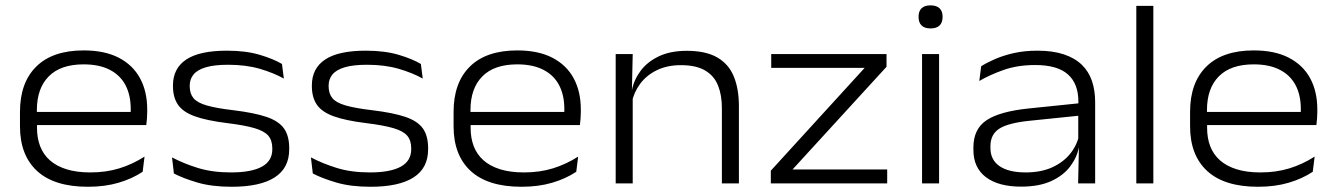

<svg xmlns="http://www.w3.org/2000/svg" viewBox="-20 -684 4982 716"><path d="M308 12.5Q182.5 12.5 118.5 -46.2Q54.5 -105 54.5 -213V-267Q54.5 -376 115.5 -436Q176.5 -496 292 -496Q370 -496 422.8 -468.8Q475.5 -441.5 502.2 -392.2Q529 -343 529 -275.5V-265.5Q529 -254 528 -241.8Q527 -229.5 525.5 -217.5H466Q467 -233.5 467.2 -248.8Q467.5 -264 467.5 -277.5Q467.5 -329.5 447.8 -366.8Q428 -404 388.8 -424Q349.5 -444 292 -444Q206 -444 161.8 -399.2Q117.5 -354.5 117.5 -273.5V-246.5L118 -238.5V-207Q118 -169 129.8 -138.5Q141.5 -108 166 -86.2Q190.5 -64.5 228 -52.8Q265.5 -41 317 -41Q375.5 -41 425 -56.2Q474.5 -71.5 519 -100L512 -43.5Q473 -17.5 422 -2.5Q371 12.5 308 12.5ZM85.5 -217.5V-266.5H511.5V-217.5Z M844 12.5Q770 12.5 716.5 -3.2Q663 -19 628.5 -37L621.5 -97Q665 -74 718.5 -57.5Q772 -41 841.5 -41Q917 -41 956.2 -62.2Q995.5 -83.5 995.5 -127.5V-130.5Q995.5 -160.5 980.5 -178Q965.5 -195.5 928.8 -206.2Q892 -217 826.5 -225Q750 -234.5 706 -250.5Q662 -266.5 643.5 -293.8Q625 -321 625 -363V-365.5Q625 -429 674.5 -462Q724 -495 826 -495Q896.5 -495 948 -479.8Q999.5 -464.5 1031.5 -445.5L1038.5 -391Q1000 -412.5 948.5 -427.5Q897 -442.5 830.5 -442.5Q779.5 -442.5 748 -433.2Q716.5 -424 702 -406.5Q687.5 -389 687.5 -365V-362.5Q687.5 -335 701.5 -318Q715.5 -301 750.8 -290.8Q786 -280.5 850 -273Q928.5 -263.5 974 -248Q1019.5 -232.5 1039 -205Q1058.5 -177.5 1058.5 -131.5V-127Q1058.5 -57 1004 -22.2Q949.5 12.5 844 12.5Z M1362 12.5Q1288 12.5 1234.5 -3.2Q1181 -19 1146.5 -37L1139.5 -97Q1183 -74 1236.5 -57.5Q1290 -41 1359.5 -41Q1435 -41 1474.2 -62.2Q1513.5 -83.5 1513.5 -127.5V-130.5Q1513.5 -160.5 1498.5 -178Q1483.5 -195.5 1446.8 -206.2Q1410 -217 1344.5 -225Q1268 -234.5 1224 -250.5Q1180 -266.5 1161.5 -293.8Q1143 -321 1143 -363V-365.5Q1143 -429 1192.5 -462Q1242 -495 1344 -495Q1414.5 -495 1466 -479.8Q1517.5 -464.5 1549.5 -445.5L1556.5 -391Q1518 -412.5 1466.5 -427.5Q1415 -442.5 1348.5 -442.5Q1297.5 -442.5 1266 -433.2Q1234.5 -424 1220 -406.5Q1205.5 -389 1205.5 -365V-362.5Q1205.5 -335 1219.5 -318Q1233.5 -301 1268.8 -290.8Q1304 -280.5 1368 -273Q1446.5 -263.5 1492 -248Q1537.5 -232.5 1557 -205Q1576.5 -177.5 1576.5 -131.5V-127Q1576.5 -57 1522 -22.2Q1467.5 12.5 1362 12.5Z M1925 12.5Q1799.5 12.5 1735.5 -46.2Q1671.5 -105 1671.5 -213V-267Q1671.5 -376 1732.5 -436Q1793.5 -496 1909 -496Q1987 -496 2039.8 -468.8Q2092.5 -441.5 2119.2 -392.2Q2146 -343 2146 -275.5V-265.5Q2146 -254 2145 -241.8Q2144 -229.5 2142.5 -217.5H2083Q2084 -233.5 2084.2 -248.8Q2084.5 -264 2084.5 -277.5Q2084.5 -329.5 2064.8 -366.8Q2045 -404 2005.8 -424Q1966.5 -444 1909 -444Q1823 -444 1778.8 -399.2Q1734.5 -354.5 1734.5 -273.5V-246.5L1735 -238.5V-207Q1735 -169 1746.8 -138.5Q1758.5 -108 1783 -86.2Q1807.5 -64.5 1845 -52.8Q1882.5 -41 1934 -41Q1992.5 -41 2042 -56.2Q2091.5 -71.5 2136 -100L2129 -43.5Q2090 -17.5 2039 -2.5Q1988 12.5 1925 12.5ZM1702.5 -217.5V-266.5H2128.5V-217.5Z M2672 0V-281Q2672 -329.5 2657.5 -365.5Q2643 -401.5 2609.5 -421.2Q2576 -441 2519.5 -441Q2468 -441 2429.5 -422.2Q2391 -403.5 2367.2 -371.5Q2343.5 -339.5 2335.5 -299.5L2323 -347.5H2336.5Q2344 -386.5 2369 -420Q2394 -453.5 2437 -474Q2480 -494.5 2541 -494.5Q2612 -494.5 2654.8 -469.8Q2697.5 -445 2716.5 -398.8Q2735.5 -352.5 2735.5 -288V0ZM2276 0V-482.5H2339.5L2336.5 -347.5L2339.5 -342.5V0Z M3288.5 -52V0H2854.5V-47.5L3204.5 -431H2856V-482.5H3286V-435L2935.5 -52Z M3418.5 0V-482.5H3482V0ZM3450 -578Q3428 -578 3416.8 -589Q3405.5 -600 3405.5 -620V-622.5Q3405.5 -642.5 3416.8 -653.2Q3428 -664 3450 -664Q3472.5 -664 3483.8 -653Q3495 -642 3495 -622.5V-620Q3495 -600 3483.8 -589Q3472.5 -578 3450 -578Z M4000.5 0 4003.5 -135 4001 -147.5V-283L4001.5 -305Q4001.5 -372 3962.2 -406.8Q3923 -441.5 3840.5 -441.5Q3774.5 -441.5 3722.2 -423Q3670 -404.5 3632 -382L3639 -437Q3659.5 -450 3689.5 -463.2Q3719.5 -476.5 3759.5 -485.8Q3799.5 -495 3849 -495Q3906.5 -495 3947.5 -481.2Q3988.5 -467.5 4014.2 -442.5Q4040 -417.5 4052 -382.2Q4064 -347 4064 -303.5V0ZM3787.5 12Q3703.5 12 3656.8 -23.2Q3610 -58.5 3610 -125V-134.5Q3610 -203 3659.2 -235.8Q3708.5 -268.5 3816 -279.5L4010.5 -299.5L4013 -253.5L3823 -234Q3741.5 -226 3707.5 -204.8Q3673.5 -183.5 3673.5 -139V-132Q3673.5 -87.5 3707.8 -64.2Q3742 -41 3805 -41Q3862 -41 3903.8 -60Q3945.5 -79 3971 -110.8Q3996.5 -142.5 4004.5 -181.5L4016.5 -135.5H4003.5Q3996.5 -97.5 3971.2 -63.8Q3946 -30 3900.8 -9Q3855.5 12 3787.5 12Z M4217.5 0V-662H4281V0Z M4671.5 12.5Q4546 12.5 4482 -46.2Q4418 -105 4418 -213V-267Q4418 -376 4479 -436Q4540 -496 4655.5 -496Q4733.5 -496 4786.2 -468.8Q4839 -441.5 4865.8 -392.2Q4892.5 -343 4892.5 -275.5V-265.5Q4892.5 -254 4891.5 -241.8Q4890.5 -229.5 4889 -217.5H4829.5Q4830.5 -233.5 4830.8 -248.8Q4831 -264 4831 -277.5Q4831 -329.5 4811.2 -366.8Q4791.5 -404 4752.2 -424Q4713 -444 4655.5 -444Q4569.5 -444 4525.2 -399.2Q4481 -354.5 4481 -273.5V-246.5L4481.5 -238.5V-207Q4481.5 -169 4493.2 -138.5Q4505 -108 4529.5 -86.2Q4554 -64.5 4591.5 -52.8Q4629 -41 4680.5 -41Q4739 -41 4788.5 -56.2Q4838 -71.5 4882.5 -100L4875.5 -43.5Q4836.5 -17.5 4785.5 -2.5Q4734.5 12.5 4671.5 12.5ZM4449 -217.5V-266.5H4875V-217.5Z"/></svg>

Font: Anek Gujarati SemiExpanded Light
Style: Regular
Weight: 300
Width: 6
Designer: Mrunmayee Ghaisas (Gujarati), Yesha Goshar (Latin)
Foundry: Ek Type
Version: Version 1.003